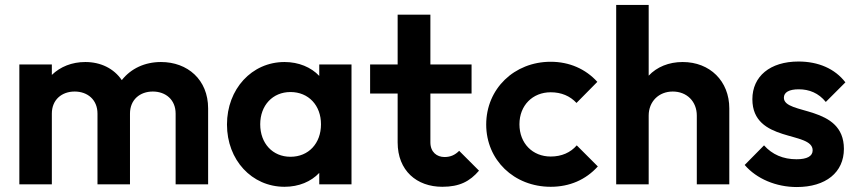

<svg xmlns="http://www.w3.org/2000/svg" viewBox="-20 -743 3452 774"><path d="M58 0H189V-285C189 -341 229 -374 281 -374C333 -374 373 -341 373 -285V0H504V-285C504 -341 544 -374 596 -374C648 -374 688 -341 688 -285V0H819V-306C819 -422 736 -493 629 -493C564 -493 508 -467 471 -420C439 -467 386 -493 324 -493C270 -493 223 -474 189 -441V-483H58Z M1127 10C1185 10 1234 -11 1267 -46V0H1397V-483H1267V-437C1234 -472 1184 -493 1127 -493C995 -493 895 -384 895 -241C895 -98 995 10 1127 10ZM1029 -242C1029 -318 1079 -372 1151 -372C1224 -372 1274 -318 1274 -242C1274 -165 1224 -111 1151 -111C1079 -111 1029 -165 1029 -242Z M1763 10C1833 10 1874 -12 1911 -55L1831 -135C1815 -119 1797 -110 1772 -110C1741 -110 1715 -130 1715 -169V-366H1881V-483H1715V-684H1583V-483H1472V-366H1583V-169C1583 -55 1660 10 1763 10Z M2200 10C2276 10 2341 -18 2390 -72L2305 -157C2280 -128 2244 -112 2200 -112C2127 -112 2074 -165 2074 -242C2074 -318 2127 -371 2200 -371C2243 -371 2278 -356 2304 -328L2388 -413C2341 -465 2275 -494 2200 -494C2053 -494 1940 -385 1940 -241C1940 -98 2052 10 2200 10Z M2789 -277V0H2920V-306C2920 -416 2842 -493 2732 -493C2676 -493 2628 -473 2595 -438V-723H2464V0H2595V-277C2595 -334 2636 -374 2692 -374C2749 -374 2789 -334 2789 -277Z M3192 11C3309 11 3382 -48 3382 -143C3382 -322 3140 -278 3140 -349C3140 -371 3161 -383 3200 -383C3242 -383 3280 -368 3309 -332L3388 -411C3346 -466 3279 -495 3199 -495C3084 -495 3013 -435 3013 -343C3013 -166 3256 -216 3256 -137C3256 -113 3233 -101 3191 -101C3137 -101 3093 -120 3060 -157L2982 -78C3030 -22 3109 11 3192 11Z"/></svg>

Font: MV Cash SemiBold
Style: Regular
Weight: 600
Designer: Rodrigo Fuenzalida
Foundry: fragTYPE
Version: Version 1.100;Glyphs 3.1.2 (3151)